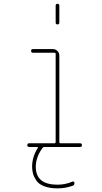

<svg xmlns="http://www.w3.org/2000/svg" viewBox="-20 -780 540 1019"><path d="M275.4 -660.2V-750Q275.4 -759.8 285.2 -759.8Q294.9 -759.8 294.9 -750V-660.2Q294.9 -650.4 285.2 -650.4Q275.4 -650.4 275.4 -660.2ZM134.8 0Q125 0 125 -9.8Q125 -19.5 134.8 -19.5H269.5Q274.4 -19.5 275.4 -25.4V-495.1Q275.4 -500 269.5 -500H155.3Q145.5 -500 145 -509.8Q144.5 -519.5 155.3 -519.5H259.8Q274.4 -519.5 284.7 -509.8Q294.9 -500 294.9 -485.4V-25.4Q294.9 -20.5 299.8 -19.5H405.3Q415 -19.5 415 -9.8Q415 0 405.3 0H211.9Q210.9 0 205.1 5.9Q169.9 54.7 169.9 105.5Q169.9 200.2 285.2 200.2Q327.1 200.2 365.2 183.6Q369.1 182.6 372.1 184.6Q375 186.5 375 191.4Q375 203.1 365.2 206.1Q326.2 219.7 285.2 219.7Q244.1 219.7 214.8 208.5Q185.5 197.3 172.9 178.2Q160.2 159.2 155.3 141.6Q150.4 124 150.4 105.5Q150.4 52.7 180.7 4.9Q181.6 3.9 181.2 2Q180.7 0 179.7 0Z"/></svg>

Font: Rounded-X Mgen+ 2m thin
Style: Regular
Weight: 100
Designer: [Source Han Sans]
Ryoko NISHIZUKA  (kana & ideographs); Paul D. Hunt (Latin, Greek & Cyrillic); Wenlong ZHANG  (bopomofo
Version: Version 1.059.20150602